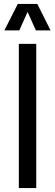

<svg xmlns="http://www.w3.org/2000/svg" viewBox="-20 -955 280 975"><path d="M75.7 0V-732.4H164.1V0ZM2.4 -800.8 70.3 -935.1H169.4L236.8 -800.8H162.1L120.1 -894.5L78.1 -800.8Z"/></svg>

Font: AntonioLight
Style: Regular
Weight: 300
Designer: Vernon Adams
Foundry: Vernon Adams
Version: Version 1.002